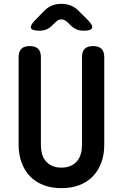

<svg xmlns="http://www.w3.org/2000/svg" viewBox="-20 -970 640 1000"><path d="M77 -672Q77 -702 91.5 -716Q106 -730 135 -730Q164 -730 178.5 -716Q193 -702 193 -672V-216Q193 -190 199 -168Q205 -146 218.5 -130.5Q232 -115 252 -106Q272 -97 300 -97Q328 -97 348 -106Q368 -115 381.5 -131Q395 -147 401 -169Q407 -191 407 -216V-672Q407 -702 421.5 -716Q436 -730 465 -730Q494 -730 508.5 -716Q523 -702 523 -672V-216Q523 -164 507.5 -122.5Q492 -81 463.5 -51.5Q435 -22 393.5 -6Q352 10 300 10Q248 10 206.5 -6Q165 -22 136.5 -51.5Q108 -81 92.5 -123Q77 -165 77 -216ZM187 -810Q147 -810 141.5 -823.5Q136 -837 163 -865L209 -912Q228 -932 250.5 -941Q273 -950 300 -950Q327 -950 349.5 -941Q372 -932 391 -912L438 -865Q465 -838 459.5 -824Q454 -810 416 -810Q396 -810 380 -816.5Q364 -823 350 -836L332 -854Q316 -869 299.5 -869Q283 -869 268 -853L252 -838Q239 -824 222.5 -817Q206 -810 187 -810Z"/></svg>

Font: Maple Mono NL SemiBold
Style: Regular
Weight: 600
Monospace: yes
Designer: subframe7536
Version: Version 7.000